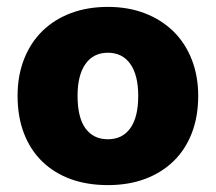

<svg xmlns="http://www.w3.org/2000/svg" viewBox="-20 -521 626 557"><path d="M555 -243Q555 -183 536.5 -135Q518 -87 483.5 -53.5Q449 -20 401 -2Q353 16 293 16Q233 16 185 -1.5Q137 -19 102.5 -52.5Q68 -86 49.5 -134Q31 -182 31 -243Q31 -302 50 -350Q69 -398 103.5 -431.5Q138 -465 186 -483Q234 -501 293 -501Q352 -501 400 -482.5Q448 -464 482.5 -430.5Q517 -397 536 -349Q555 -301 555 -243ZM293 -368Q251 -368 228 -335.5Q205 -303 205 -243Q205 -180 228 -148.5Q251 -117 293 -117Q335 -117 358 -149Q381 -181 381 -243Q381 -303 358 -335.5Q335 -368 293 -368Z"/></svg>

Font: Baloo Da 2 ExtraBold
Style: Regular
Weight: 800
Designer: Noopur Datye, Sulekha Rajkumar and Ek Type
Foundry: Ek Type
Version: Version 1.640;hotconv 1.0.111;makeotfexe 2.5.65597; ttfautoh